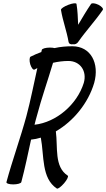

<svg xmlns="http://www.w3.org/2000/svg" viewBox="-20 -1102 643 1162"><path d="M453 -848C499 -914 556 -975 602 -1042C607 -1050 595 -1063 576 -1073C556 -1083 536 -1085 531 -1078C503 -1037 478 -994 453 -952C451 -994 450 -1037 443 -1078C442 -1085 420 -1083 394 -1073C368 -1063 348 -1050 349 -1042C360 -975 384 -914 395 -848C397 -837 407 -832 421 -834C433 -832 446 -837 453 -848ZM189 -681C194 -684 200 -687 206 -690C184 -593 166 -497 140 -400C104 -267 55 -133 19 0C17 8 35 14 60 14C85 14 107 8 109 0C132 -86 149 -171 168 -257C188 -259 208 -263 227 -269C248 -158 230 -23 324 39C330 43 349 29 368 7C386 -14 396 -35 390 -39C307 -93 331 -210 318 -307C425 -369 514 -478 550 -600C583 -718 530 -822 418 -822C382 -822 346 -819 310 -811C303 -813 293 -814 282 -814C257 -814 235 -808 233 -800C232 -796 231 -791 230 -787C208 -779 187 -770 165 -759C158 -755 157 -734 163 -713C170 -691 181 -677 189 -681ZM203 -400C231 -507 269 -614 301 -722C332 -729 363 -733 394 -733C465 -733 508 -672 487 -600C446 -469 321 -362 189 -347C193 -365 198 -382 203 -400Z"/></svg>

Font: Nupuram Condensed Oblique
Style: Regular
Weight: 400
Width: 3
Designer: Santhosh Thottingal (santhosh.thottingal@gmail.com)
Foundry: SMC
Version: Version 1.000